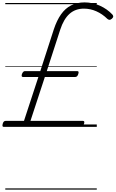

<svg xmlns="http://www.w3.org/2000/svg" viewBox="-44 -1058 964 1601"><path d="M-13 0Q-21 0 -23 -6.5Q-25 -13 -21 -27Q-17 -41 -10.5 -45.5Q-4 -50 3 -50H156L276 -416H148Q140 -416 137.5 -421.5Q135 -427 139 -441Q145 -455 151 -460Q157 -465 164 -465H292L405 -814Q430 -889 465 -938.5Q500 -988 548.5 -1013Q597 -1038 661 -1038Q728 -1038 789 -1010.5Q850 -983 893 -937Q900 -929 900 -920.5Q900 -912 889 -902Q877 -892 869 -892.5Q861 -893 852 -900Q809 -942 759 -964Q709 -986 656 -986Q584 -986 535.5 -942.5Q487 -899 458 -810L346 -465H600Q608 -465 610.5 -460Q613 -455 609 -442Q605 -428 598.5 -422Q592 -416 583 -416H330L210 -50H647Q655 -50 658 -45Q661 -40 657 -27Q652 -13 646 -6.5Q640 0 631 0ZM0 513H763V523H0ZM0 -20H763V0H0ZM0 -505H763V-500H0ZM0 -1033H763V-1023H0Z"/></svg>

Font: Playwrite IN Guides
Style: Regular
Weight: 400
Designer: Veronika Burian, José Scaglione
Foundry: TypeTogether
Version: Version 1.003